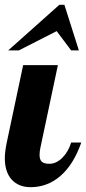

<svg xmlns="http://www.w3.org/2000/svg" viewBox="-28 -770 357 796"><path d="M218 -750H239L299 -561H267L207 -641L50 -561H6ZM-8 -114Q-8 -127 -6 -143.5Q-4 -160 0 -179L68 -500H212L140 -160Q138 -151 137 -143.5Q136 -136 136 -128Q136 -108 145.5 -99.5Q155 -91 177 -91Q205 -91 230 -115.5Q255 -140 267 -179H309Q277 -88 223 -41Q169 6 99 6Q49 6 20.5 -25.5Q-8 -57 -8 -114Z"/></svg>

Font: Galada
Style: Regular
Weight: 400
Designer: Latin by Pablo Impallari, Bengali by Jeremie Hornus, Yoann Minet, and Juan Bruce
Foundry: black foundry
Version: Version 1.261;PS 1.261;hotconv 1.0.86;makeotf.lib2.5.63406